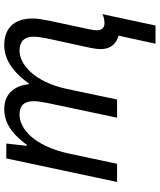

<svg xmlns="http://www.w3.org/2000/svg" viewBox="58 -644 772 929"><g transform="rotate(-90 444.5 -180.0)"><path d="M116 0 165 -231C203 -407 289 -472 354 -472C401 -472 419 -446 419 -402C419 -388 416 -366 410 -336L339 0H427L478 -242C512 -402 598 -472 663 -472C708 -472 731 -449 731 -403C731 -388 728 -366 722 -336L678 -134C674 -115 671 -96 671 -80C671 -27 701 -2 736 7L697 186H785L840 -71C827 -64 813 -61 794 -61C775 -61 762 -75 762 -96C762 -107 763 -118 767 -135L808 -327C813 -356 819 -381 819 -408C819 -499 772 -546 689 -546C608 -546 545 -485 505 -427H501C493 -500 453 -546 380 -546C298 -546 244 -486 208 -437H203L214 -536H142L28 0Z"/></g></svg>

Font: BC Sans
Style: Italic
Weight: 400
Italic angle: -12°
Designer: Monotype Design Team
Designer: Province of B.C.
Foundry: Monotype Imaging Inc.
Version: Version 2.000;GOOG;noto-source:20170915:90ef993387c0